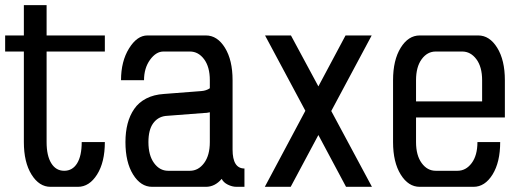

<svg xmlns="http://www.w3.org/2000/svg" viewBox="-38 -722 2034 742"><path d="M263.2 0H157.2Q113.3 0 83.7 -47.6Q54.2 -95.2 54.2 -172.9V-522.9H-18.1V-585H54.2V-702.1H142.1V-585H367.2V-522.9H142.1V-172.9Q142.1 -120.1 160.2 -91.1Q178.2 -62 210 -62Q242.2 -62 260 -90.8Q277.8 -119.6 277.8 -172.9H367.2Q367.2 -95.2 337.2 -47.6Q307.1 0 263.2 0Z M748.5 -285.2 601.6 -273.9Q571.3 -270 553.5 -244.9Q535.6 -219.7 535.6 -172.9Q535.6 -121.6 557.4 -91.8Q579.1 -62 611.8 -62H695.8Q728.5 -62 750.7 -91.8Q772.9 -121.6 772.9 -172.9V-288.1Q761.2 -285.2 748.5 -285.2ZM757.8 0H549.8Q505.9 0 476.3 -47.6Q446.8 -95.2 446.8 -172.9Q446.8 -211.9 455.1 -243.9Q463.4 -275.9 480.7 -301Q498 -326.2 527.1 -341.3Q556.2 -356.4 595.7 -358.9L740.7 -370.1Q759.3 -371.6 772.9 -380.9V-412.1Q772.9 -463.4 750.7 -493.2Q728.5 -522.9 695.8 -522.9H593.8Q564.9 -522.9 541.7 -490.7Q518.6 -458.5 518.6 -412.1H429.7Q429.7 -484.9 460.7 -534.9Q491.7 -585 531.7 -585H757.8Q801.8 -585 831.3 -537.4Q860.8 -489.7 860.8 -412.1V-144Q860.8 -70.8 906.7 -70.8V0H876Q859.4 0 842.3 -8.5Q825.2 -17.1 818.8 -30.8Q792.5 0 757.8 0Z M1192.4 -388.2 1297.4 -585H1398.4L1242.2 -293L1399.4 0H1299.3L1192.4 -200.2L1085.4 0H985.4L1142.1 -293.9L986.3 -585H1086.4Z M1913.1 -412.1V-268.1H1569.8V-172.9Q1569.8 -121.6 1591.6 -91.8Q1613.3 -62 1646 -62H1730Q1762.7 -62 1784.9 -91.8Q1807.1 -121.6 1807.1 -172.9H1895Q1895 -95.2 1865.5 -47.6Q1835.9 0 1792 0H1584Q1540 0 1510.5 -47.6Q1481 -95.2 1481 -172.9V-412.1Q1481 -489.7 1510.5 -537.4Q1540 -585 1584 -585H1810.1Q1854 -585 1883.5 -537.4Q1913.1 -489.7 1913.1 -412.1ZM1825.2 -330.1V-412.1Q1825.2 -463.4 1803 -493.2Q1780.8 -522.9 1748 -522.9H1646Q1613.3 -522.9 1591.6 -493.2Q1569.8 -463.4 1569.8 -412.1V-330.1Z"/></svg>

Font: Favorite Color
Style: Regular
Weight: 400
Designer: Bryce Wilner
Version: Version 1.000;PS 1.0;hotconv 16.6.51;makeotf.lib2.5.65220 DE